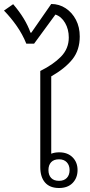

<svg xmlns="http://www.w3.org/2000/svg" viewBox="-47 -937 452 963"><path d="M353 -754Q353 -686 316.5 -640Q280 -594 210 -554V-166Q227 -173 250 -173Q292 -173 317 -148Q342 -123 342 -84Q342 -45 317.5 -19.5Q293 6 249 6Q203 6 179 -21.5Q155 -49 155 -99V-581Q220 -613 259 -653Q298 -693 298 -749Q298 -790 279.5 -822Q261 -854 231 -864L124 -718H85Q66 -765 37 -806.5Q8 -848 -27 -884L19 -916Q81 -844 106 -773H110L210 -917Q250 -917 282.5 -895.5Q315 -874 334 -837.5Q353 -801 353 -754ZM249 -138Q223 -138 209.5 -123.5Q196 -109 196 -84Q196 -59 209.5 -44.5Q223 -30 249 -30Q274 -30 288 -44.5Q302 -59 302 -84Q302 -108 288 -123Q274 -138 249 -138Z"/></svg>

Font: Noto Sans Thai Looped Light
Style: Regular
Weight: 300
Designer: Sasikarn Vongin, Ben Mitchell
Foundry: The Fontpad Ltd
Version: Version 1.001; ttfautohint (v1.8.4.7-5d5b)